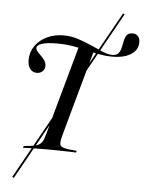

<svg xmlns="http://www.w3.org/2000/svg" viewBox="-59 -766 736 968"><g transform="rotate(5 309.5 -282.0)"><path d="M47.6 155.6 39.5 150.8 524.2 -718.5 532.3 -714.5ZM225 -201.6 320.2 -544.4 395.2 -521 306.5 -201.6ZM209.7 -2.4Q182.3 -2.4 158.1 -2Q133.9 -1.6 114.1 -1.2Q94.4 -0.8 80.6 0L83.1 -8.9L112.1 -12.1Q138.7 -14.5 153.2 -20.6Q167.7 -26.6 176.2 -39.9Q184.7 -53.2 191.1 -78.2L225 -201.6H306.5L272.6 -78.2Q262.1 -41.1 268.1 -29Q274.2 -16.9 311.3 -12.1L351.6 -8.1L349.2 0.8Q338.7 0 323.4 -0.4Q308.1 -0.8 289.9 -1.2Q271.8 -1.6 250.8 -2Q229.8 -2.4 207.3 -2.4H210.5ZM116.9 -382.3Q95.2 -382.3 82.7 -398.8Q70.2 -415.3 70.2 -443.5Q70.2 -483.1 91.9 -514.5Q113.7 -546 151.2 -564.1Q188.7 -582.3 235.5 -582.3Q273.4 -582.3 309.7 -570.6Q346 -558.9 378.6 -544Q411.3 -529 439.1 -517.3Q466.9 -505.6 487.9 -505.6Q509.7 -505.6 519.4 -517.7Q529 -529.8 532.7 -547.2Q536.3 -564.5 539.9 -581.5Q543.5 -598.4 552 -610.5Q560.5 -622.6 580.6 -622.6Q599.2 -622.6 608.9 -611.3Q618.5 -600 618.5 -580.6Q618.5 -541.9 583.5 -519.4Q548.4 -496.8 488.7 -496.8Q456.5 -496.8 424.2 -502.8Q391.9 -508.9 358.5 -517.3Q325 -525.8 287.1 -532.3Q249.2 -538.7 205.6 -538.7Q156.5 -538.7 130.2 -530.2Q104 -521.8 104 -507.3Q104 -498.4 112.1 -489.1Q120.2 -479.8 131 -469.4Q141.9 -458.9 149.6 -447.2Q157.3 -435.5 157.3 -421Q157.3 -404.8 146 -393.5Q134.7 -382.3 116.9 -382.3Z"/></g></svg>

Font: Playfair 144pt SemiCondensed
Style: Italic
Weight: 400
Width: 4
Italic angle: -15.6°
Designer: Claus Eggers Sørensen
Foundry: Claus Eggers Sørensen
Version: Version 2.203